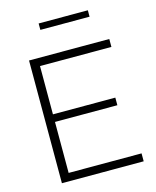

<svg xmlns="http://www.w3.org/2000/svg" viewBox="-130 -984 872 1073"><g transform="rotate(-15 306.0 -448.0)"><path d="M198.2 -858.9V-896H482.9V-858.9ZM565.9 -45.9V0H92.8V-710H557.1V-664.1H144V-384.8H504.9V-340.8H144V-45.9Z"/></g></svg>

Font: Rawline Light
Style: Regular
Weight: 300
Designer: Matt McInerney, Pablo Impallari, Rodrigo Fuenzalida
Foundry: Matt McInerney, Pablo Impallari, Rodrigo Fuenzalida
Version: Version 4.020;PS 004.020;hotconv 1.0.88;makeotf.lib2.5.64775